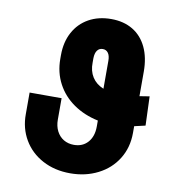

<svg xmlns="http://www.w3.org/2000/svg" viewBox="-81 -792 821 877"><g transform="rotate(10 329.0 -353.5)"><path d="M552.7 -252.9V-221.7Q552.7 -153.8 520 -101.1Q487.3 -48.3 429.9 -19.3Q372.6 9.8 301.8 9.8Q229.5 9.8 173.3 -20.3Q117.2 -50.3 86.2 -103Q55.2 -155.8 55.7 -221.7V-321.3H204.1V-221.7Q204.1 -191.9 215.8 -168.9Q227.5 -146 248.3 -133.5Q269 -121.1 295.9 -121.1Q336.4 -121.1 360.6 -148.4Q384.8 -175.8 384.8 -221.7V-249.5Q319.8 -263.2 270.5 -297.6Q221.2 -332 194.1 -383.3Q167 -434.6 167 -497.1V-514.6Q167 -575.2 191.7 -620.8Q216.3 -666.5 261.2 -691.7Q306.2 -716.8 365.2 -716.8Q422.9 -716.8 465.1 -691.7Q507.3 -666.5 530 -618.9Q552.7 -571.3 552.7 -505.9V-392.1L598.6 -399.4L603.5 -264.6ZM384.8 -397V-526.4Q384.8 -550.3 375.7 -562.7Q366.7 -575.2 350.6 -575.2Q334.5 -575.2 325.2 -562.7Q315.9 -550.3 315.4 -526.4V-505.9Q314.5 -467.3 332.3 -439.2Q350.1 -411.1 384.8 -397Z"/></g></svg>

Font: Pretendard JP ExtraBold
Style: Regular
Weight: 800
Designer: Base glyphs from Inter by Rasmus Andersson; Hangeul glyphs from Noto Sans CJK(Source Han Sans) by Jang Soo-young and Kan
Foundry: Kil Hyung-jin
Version: Version 1.309